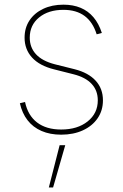

<svg xmlns="http://www.w3.org/2000/svg" viewBox="-20 -574 533 835"><path d="M246.1 11.7Q197.8 11.7 160.6 -4.4Q123.5 -20.5 99.9 -51Q76.2 -81.5 66.4 -125L88.9 -130.4Q101.1 -72.3 141.1 -41.5Q181.2 -10.7 246.1 -10.7Q316.9 -10.7 361.1 -45.9Q405.3 -81.1 405.3 -137.7Q405.3 -180.2 378.7 -209Q352.1 -237.8 299.8 -251L214.8 -272.5Q151.9 -288.1 119.4 -323.7Q86.9 -359.4 86.9 -410.2Q86.9 -453.1 108.4 -485.4Q129.9 -517.6 168 -535.6Q206.1 -553.7 255.9 -553.7Q297.9 -553.7 330.6 -540Q363.3 -526.4 386.5 -499Q409.7 -471.7 422.9 -430.7L400.4 -424.8Q383.8 -478 347.9 -504.6Q312 -531.2 255.9 -531.2Q190.4 -531.2 149.9 -498Q109.4 -464.8 109.4 -410.2Q109.4 -367.7 136.5 -338.1Q163.6 -308.6 218.8 -294.4L304.7 -272.9Q364.3 -257.8 396 -223.1Q427.7 -188.5 427.7 -137.7Q427.7 -93.3 404.5 -59.6Q381.3 -25.9 340.3 -7.1Q299.3 11.7 246.1 11.7ZM192.4 241.2 239.3 57.6H263.7L210.9 241.2Z"/></svg>

Font: Inter Thin
Style: Regular
Weight: 250
Designer: Rasmus Andersson
Foundry: rsms
Version: Version 4.001;git-66647c0bb